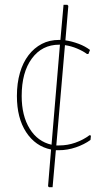

<svg xmlns="http://www.w3.org/2000/svg" viewBox="-20 -670 424 804"><path d="M358.9 -84Q333.5 -65.4 298.3 -53.2Q262.7 -41 227.1 -41H213.9L200.2 113.8H185.1L181.2 109.9L193.8 -43.9Q128.4 -57.1 89.4 -116.7Q50.8 -175.8 50.8 -268.1Q50.8 -321.3 63.5 -365.2Q75.7 -407.7 99.6 -439Q122.6 -469.2 155.3 -486.3Q187 -502.9 228 -502.9H232.9L246.1 -649.9H262.2L266.1 -645L253.9 -501Q279.8 -497.6 310.1 -486.3Q335.9 -476.6 356.9 -460.9L350.1 -443.8H344.2Q329.1 -455.6 302.7 -466.8Q278.3 -477.1 252 -481L215.8 -61H228Q262.7 -61 294.9 -72.3Q329.6 -84.5 355 -104L360.8 -102.1ZM70.8 -268.1Q70.8 -185.1 104.5 -130.9Q137.7 -77.1 195.8 -64L231 -482.9H228Q155.8 -482.9 113.3 -424.8Q70.8 -367.2 70.8 -268.1Z"/></svg>

Font: Datalegreya
Style: Dot
Weight: 700
Designer: Figs Lab
Foundry: Figs Lab
Version: Version 1.002;PS 001.002;hotconv 1.0.70;makeotf.lib2.5.58329